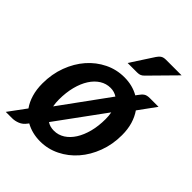

<svg xmlns="http://www.w3.org/2000/svg" viewBox="-226 -836 966 966"><g transform="rotate(45 257.0 -353.0)"><path d="M0 0ZM219.5 7.5C256.2 7.5 290.8 -0.6 323.5 -16.8C356.2 -32.9 384.8 -55.1 409.2 -83.2C433.8 -111.4 453.2 -144.6 467.5 -182.8C481.8 -220.9 489 -262 489 -306C489 -334.3 485.6 -359.9 478.8 -382.8C471.9 -405.6 462.3 -425.8 450 -443.5L518 -537H457C449.7 -537 443.4 -536.4 438.2 -535.2C433.1 -534.1 428.5 -532.2 424.5 -529.5C420.5 -526.8 416.7 -523.4 413 -519.2C409.3 -515.1 405.3 -510 401 -504L394.5 -495C364.5 -512.3 330.2 -521 291.5 -521C254.5 -521 219.7 -513 187 -497C154.3 -481 125.7 -459 101.2 -431C76.8 -403 57.3 -369.8 43 -331.5C28.7 -293.2 21.5 -251.8 21.5 -207.5C21.5 -178.8 24.9 -152.9 31.8 -129.8C38.6 -106.6 48.3 -86.2 61 -68.5L-7.5 24.5H38C50.7 24.5 63.8 21.8 77.2 16.5C90.8 11.2 102.3 1.8 112 -11.5L117 -18C132 -9.7 148 -3.3 165 1C182 5.3 200.2 7.5 219.5 7.5ZM137.5 -208.5C137.5 -241.8 141.1 -272.3 148.2 -300C155.4 -327.7 165.3 -351.4 178 -371.2C190.7 -391.1 205.8 -406.5 223.2 -417.5C240.7 -428.5 259.8 -434 280.5 -434C298.2 -434 314 -429.3 328 -420L141.5 -163.5C138.8 -177.8 137.5 -192.8 137.5 -208.5ZM230.5 -79.5C211.8 -79.5 195.8 -84 182.5 -93L369.5 -349C370.8 -342.3 371.8 -335.3 372.5 -328C373.2 -320.7 373.5 -313 373.5 -305C373.5 -272 369.9 -241.8 362.8 -214.2C355.6 -186.8 345.7 -163 333 -143C320.3 -123 305.2 -107.4 287.8 -96.2C270.2 -85.1 251.2 -79.5 230.5 -79.5ZM488 -731H378C365.7 -731 356.2 -728.8 349.5 -724.2C342.8 -719.8 336.7 -713.2 331 -704.5L252 -583H320C328.7 -583 335.8 -584.2 341.5 -586.8C347.2 -589.2 353.2 -593.8 359.5 -600.5Z"/></g></svg>

Font: Lato
Style: Bold Italic
Weight: 700
Italic angle: -7°
Designer: Lukasz Dziedzic
Foundry: tyPoland Lukasz Dziedzic
Version: Version 2.007; 2014-02-27